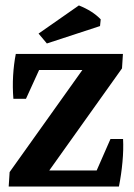

<svg xmlns="http://www.w3.org/2000/svg" viewBox="-20 -680 488 700"><path d="M11.7 0 15.1 -52.7 280.3 -424.8H122.6L74.7 -319.8H28.8Q25.4 -361.8 27.8 -404.1Q30.3 -446.3 37.6 -483.4H428.2L424.8 -430.7L159.7 -58.6H332.5L382.8 -173.3H428.7Q430.7 -134.3 426.5 -89.4Q422.4 -44.4 413.6 0H413.1ZM150.9 -521.5 120.6 -557.6 267.6 -660.2Q317.9 -640.1 347.2 -609.4L344.7 -585Z"/></svg>

Font: Markazi Text
Style: Bold
Weight: 700
Designer: Borna Izadpanah (Arabic designer), Fiona Ross (Arabic design director) and Florian Runge (Latin designer)
Foundry: Borna Izadpanah and Florian Runge
Version: Version 1.001; ttfautohint (v1.8.3)